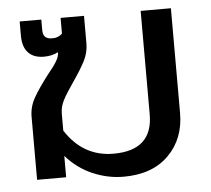

<svg xmlns="http://www.w3.org/2000/svg" viewBox="-44 -583 709 645"><g transform="rotate(-5 310.0 -260.0)"><path d="M155 -72V0H57V-212Q57 -246 74 -276Q91 -306 124 -349Q144 -373 154 -389.5Q164 -406 164 -418V-421Q144 -410 116 -410Q82 -410 63.5 -429.5Q45 -449 45 -487V-535H118V-500Q118 -484 125.5 -476.5Q133 -469 150 -469Q170 -469 183 -482V-535H262V-442Q262 -411 247.5 -383Q233 -355 206 -316Q181 -280 170 -258.5Q159 -237 159 -214V-157Q218 -65 321 -65Q453 -65 453 -186V-535H555V-182Q555 -95 500 -40Q445 15 348 15Q295 15 244.5 -6.5Q194 -28 155 -72Z"/></g></svg>

Font: Prompt
Style: Regular
Weight: 400
Designer: Katatrad Team
Foundry: CadsonDemak
Version: Version 1.001